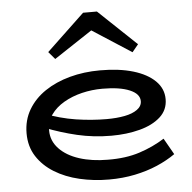

<svg xmlns="http://www.w3.org/2000/svg" viewBox="-54 -804 873 871"><g transform="rotate(-5 383.0 -368.0)"><path d="M408 14Q338 14 274 -1Q210 -16 160.5 -46.5Q111 -77 82 -122Q53 -167 53 -227Q53 -287 81 -334.5Q109 -382 158 -415Q207 -448 271.5 -465.5Q336 -483 410 -483Q497 -483 560.5 -464Q624 -445 659.5 -410Q695 -375 695 -327Q695 -278 659.5 -246Q624 -214 565 -198.5Q506 -183 436 -183Q355 -183 280.5 -200.5Q206 -218 135 -246V-311Q210 -282 281.5 -271Q353 -260 421 -260Q467 -260 503 -267Q539 -274 560.5 -289.5Q582 -305 582 -328Q582 -361 537 -380Q492 -399 413 -399Q365 -399 319.5 -388Q274 -377 237 -355.5Q200 -334 178 -303Q156 -272 156 -231Q156 -184 189.5 -148.5Q223 -113 280.5 -94.5Q338 -76 410 -76Q492 -75 555 -95.5Q618 -116 670 -149L712 -75Q675 -49 628.5 -29Q582 -9 526.5 2.5Q471 14 408 14ZM212 -552 183 -586 356 -750H419L592 -586L564 -552L386 -667Z"/></g></svg>

Font: BioRhyme SemiExpanded Medium
Style: Regular
Weight: 500
Width: 6
Designer: Aoife Mooney
Foundry: Aoife Mooney Type
Version: Version 1.600;gftools[0.9.33]